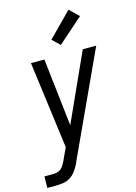

<svg xmlns="http://www.w3.org/2000/svg" viewBox="-159 -842 802 1131"><g transform="rotate(-15 242.0 -276.0)"><path d="M-16 215 -15 145H38Q50 145 63 142Q76 139 86.5 130Q97 121 104 109Q111 97 117 85V84L151 11L81 -520H163L210 -107L397 -520H479L187 113Q186 116 185 119Q184 122 182 124V125Q172 145 157.5 164.5Q143 184 123.5 196Q104 208 81.5 211.5Q59 215 37 215ZM279 -578 233 -622 376 -767 432 -713Z"/></g></svg>

Font: Iosevka Algr
Style: Italic
Weight: 400
Italic angle: -9°
Monospace: yes
Designer: Belleve Invis
Foundry: Belleve Invis
Version: Version 26.0.2; ttfautohint (v1.8.3)